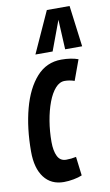

<svg xmlns="http://www.w3.org/2000/svg" viewBox="-90 -835 509 890"><g transform="rotate(-10 164.5 -389.5)"><path d="M137 10Q77 10 44 -33.5Q11 -77 11 -155Q11 -266 35 -356Q59 -446 106 -498.5Q153 -551 223 -551Q268 -551 302 -539L267 -443Q244 -451 221 -451Q197 -451 177 -428.5Q157 -406 142.5 -367.5Q128 -329 120 -281Q112 -233 112 -183Q112 -141 124.5 -115.5Q137 -90 165 -90Q190 -90 212 -95L223 -6Q207 1 183 5.5Q159 10 137 10ZM109 -595 197 -789H304L329 -595H249L242 -735L190 -595Z"/></g></svg>

Font: Georama ExtraCondensed SemiBold
Style: Italic
Weight: 600
Width: 2
Italic angle: -9°
Designer: Jean-Baptiste Levee
Foundry: Production Type
Version: Version 1.000